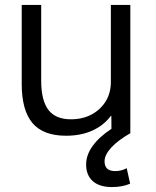

<svg xmlns="http://www.w3.org/2000/svg" viewBox="-20 -540 632 778"><path d="M247.6 10Q155.2 10 111.6 -41.3Q68 -92.7 68 -200V-520H146.9V-213.6Q146.9 -133.2 176 -94.9Q205 -56.6 267.5 -56.6Q315 -56.6 351.4 -76.2Q387.7 -95.8 408.5 -129.7Q429.2 -163.5 429.2 -207.2V-520H508.1V0H431.7L431.2 -70.3H429.2Q399.9 -31.5 353.8 -10.7Q307.8 10 247.6 10ZM434 218Q383.3 218 356.2 194.2Q329 170.3 329 126.3Q329 88 355.7 51Q382.3 14 434.6 -20L507.7 0Q457.7 28.7 430.7 58.1Q403.7 87.6 403.7 113.6Q403.7 153.3 446.7 153.3Q471.4 153.3 493.4 141.6L507.4 204.3Q475.4 218 434 218Z"/></svg>

Font: M PLUS 1 Thin
Style: Regular
Weight: 100
Designer: Coji Morishita
Foundry: UNDERFOREST DESIGN
Version: Version 1.001